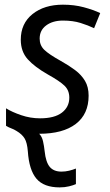

<svg xmlns="http://www.w3.org/2000/svg" viewBox="-20 -565 471 825"><path d="M236.3 240.2Q168.5 240.2 136.7 202.9Q105 165.5 99.6 85.4Q96.7 47.9 85.7 29.8Q74.7 11.7 50.8 -2.4Q40 -9.3 28.6 -13.4Q17.1 -17.6 5.9 -24.4V-99.6Q31.7 -83.5 71 -70.1Q110.4 -56.6 151.9 -56.6Q214.4 -56.6 246.1 -81.1Q277.8 -105.5 277.8 -145.5Q277.8 -176.8 257.1 -196.8Q236.3 -216.8 185.5 -245.1Q129.4 -276.9 99.4 -310.1Q69.3 -343.3 69.3 -394.5Q69.3 -463.9 119.6 -504.4Q169.9 -544.9 250.5 -544.9Q298.8 -544.9 339.8 -533.9Q380.9 -522.9 410.6 -508.8L384.3 -443.8Q358.9 -456.1 326.2 -466.3Q293.5 -476.6 250.5 -476.6Q206.5 -476.6 178.5 -455.8Q150.4 -435.1 150.4 -398.9Q150.4 -370.6 169.9 -351.3Q189.5 -332 241.2 -303.2Q275.4 -284.2 302.5 -263.9Q329.6 -243.7 345.2 -217.5Q360.8 -191.4 360.8 -153.8Q360.8 -74.7 305.7 -32.5Q250.5 9.8 148.4 9.8Q160.2 21.5 164.8 41.7Q169.4 62 171.9 85Q176.8 131.8 193.8 152.1Q210.9 172.4 244.1 172.4Q260.7 172.4 276.9 168.5Q293 164.6 306.2 159.2V226.1Q295.4 231 276.9 235.6Q258.3 240.2 236.3 240.2Z"/></svg>

Font: Open Sans
Style: Italic
Weight: 400
Italic angle: -12°
Designer: Monotype Design Team
Foundry: Monotype Imaging Inc.
Version: Version 3.000; ttfautohint (v1.8.4)